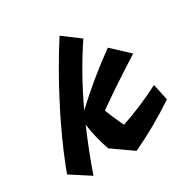

<svg xmlns="http://www.w3.org/2000/svg" viewBox="-254 -858 1001 1029"><g transform="rotate(-30 246.5 -343.5)"><path d="M579 -131Q443 -40 300 27L175 -61Q144 -149 134 -231Q83 -115 33 27L-86 -50Q1 -284 153 -552Q201 -636 251 -714L354 -637Q253 -488 165 -301Q299 -426 443 -529L545 -434Q361 -317 261 -245Q278 -197 312 -128Q439 -171 557 -232Z"/></g></svg>

Font: Vampiro One
Style: Regular
Weight: 400
Designer: Riccardo De Franceschi
Foundry: Sorkin Type Co.
Version: Version 1.002